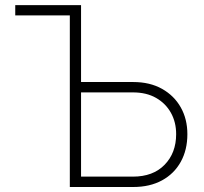

<svg xmlns="http://www.w3.org/2000/svg" viewBox="-20 -748 814 768"><path d="M41 -686.5V-727.5H266.6V-686.5ZM290 -419.9H512.7Q579.6 -419.9 628.2 -392.6Q676.8 -365.2 703.1 -318.4Q729.5 -271.5 729.5 -211.4Q729.5 -148.4 703.1 -100.8Q676.8 -53.2 628.2 -26.6Q579.6 0 512.7 0H259.3V-727.5H304.2V-41.5H511.7Q592.3 -41.5 638.4 -88.9Q684.6 -136.2 684.6 -211.4Q684.6 -259.3 663.6 -296.9Q642.6 -334.5 604.2 -356.4Q565.9 -378.4 511.7 -378.4H290Z"/></svg>

Font: Inter 24pt ExtraLight
Style: Regular
Weight: 250
Designer: Rasmus Andersson
Foundry: rsms
Version: Version 4.001;git-66647c0bb